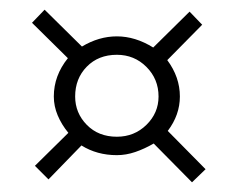

<svg xmlns="http://www.w3.org/2000/svg" viewBox="-20 -498 490 396"><path d="M80 -128 52 -156 121 -224Q107 -241 99 -260Q91 -279 91 -299Q91 -342 120 -378L46 -451L72 -478L149 -402Q184 -423 221 -423Q259 -423 296 -400L371 -474L397 -447L325 -374Q351 -339 351 -299Q351 -261 326 -228L404 -149L376 -122L297 -202Q278 -191 259 -184.5Q240 -178 221 -178Q180 -178 148 -198ZM221 -216Q257 -216 282 -240.5Q307 -265 307 -299Q307 -335 282 -360Q257 -385 221 -385Q183 -385 159 -360.5Q135 -336 135 -299Q135 -265 159 -240.5Q183 -216 221 -216Z"/></svg>

Font: Alumni Sans Thin Light
Style: Regular
Weight: 300
Version: Version 1.018